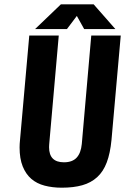

<svg xmlns="http://www.w3.org/2000/svg" viewBox="-20 -865 595 892"><path d="M371 -730 337 -791 291 -730H143L263 -845H415L516 -730ZM498 -215Q492 -153 476 -110.5Q460 -68 431.5 -42Q403 -16 362.5 -4.5Q322 7 267 7Q224 7 187.5 -2.5Q151 -12 125.5 -34Q100 -56 85.5 -92Q71 -128 71 -180Q71 -188 71.5 -197Q72 -206 73 -215L116 -700H253L210 -211Q209 -200 208.5 -193Q208 -186 208 -181Q208 -111 277 -111Q316 -111 336 -132.5Q356 -154 360 -196L404 -700H541Z"/></svg>

Font: Share
Style: Bold Italic
Weight: 700
Designer: Ralph du Carrois
Version: Version 1.002